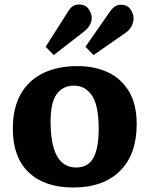

<svg xmlns="http://www.w3.org/2000/svg" viewBox="-20 -820 664 854"><path d="M306 14Q178 14 107.5 -53.5Q37 -121 37 -247Q37 -340 72.5 -402Q108 -464 172.5 -495Q237 -526 324 -526Q403 -526 462 -497.5Q521 -469 554.5 -412Q588 -355 588 -268Q588 -133 513.5 -59.5Q439 14 306 14ZM319 -75Q372 -75 395.5 -118Q419 -161 419 -247Q419 -350 389.5 -394.5Q360 -439 309 -439Q260 -439 232.5 -402Q205 -365 205 -279Q205 -75 319 -75ZM219 -575 183 -612 283 -769Q294 -787 305.5 -793.5Q317 -800 332 -800Q360 -800 374 -780Q388 -760 388 -740Q388 -724 379.5 -708.5Q371 -693 353 -679ZM396 -575 360 -612 468 -767Q481 -785 492.5 -792Q504 -799 518 -799Q546 -799 560 -779Q574 -759 574 -738Q574 -721 565 -703.5Q556 -686 537 -673Z"/></svg>

Font: Literata 12pt
Style: Bold
Weight: 700
Designer: Latin by Veronika Burian and Jose Scaglione. Greek by Irene Vlachou. Cyrillic by Vera Evstafieva.
Foundry: TypeTogether
Version: Version 3.002